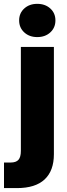

<svg xmlns="http://www.w3.org/2000/svg" viewBox="-59 -755 341 979"><path d="M47.4 -515.6H215.8V31.2Q215.8 115.7 168.5 159.9Q121.1 204.1 27.3 204.1H-38.6V73.7H-4.4Q22.9 73.7 35.2 59.8Q47.4 45.9 47.4 14.2ZM130.9 -565.9Q90.8 -565.9 64.7 -589.8Q38.6 -613.8 38.6 -650.9Q38.6 -688 64.7 -711.7Q90.8 -735.4 130.9 -735.4Q171.4 -735.4 197.5 -711.7Q223.6 -688 223.6 -650.9Q223.6 -613.8 197.5 -589.8Q171.4 -565.9 130.9 -565.9Z"/></svg>

Font: Inter Display ExtraBold
Style: Regular
Weight: 800
Designer: Rasmus Andersson
Foundry: rsms
Version: Version 4.000;git-a52131595